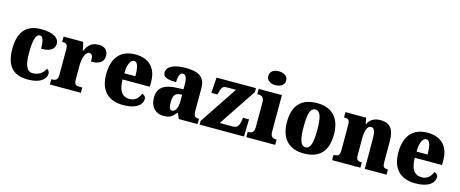

<svg xmlns="http://www.w3.org/2000/svg" viewBox="-43 -1415 4949 2066"><g transform="rotate(15 2431.5 -382.5)"><path d="M286 10C433 10 484 -56 484 -107C484 -127 474 -146 455 -156C433 -108 384 -69 316 -69C250 -69 223 -137 223 -268C223 -434 249 -483 290 -483C326 -483 337 -419 337 -347C467 -347 486 -403 486 -444C486 -497 437 -551 284 -551C146 -551 38 -484 38 -267C38 -56 137 10 286 10Z M528 0H873V-59H840C805 -59 783 -67 783 -126V-278C783 -356 807 -438 851 -438C886 -438 892 -407 892 -352C975 -352 1032 -380 1032 -452C1032 -507 1002 -549 929 -549C855 -549 812 -518 780 -442H776L756 -536H537V-477H541C582 -477 600 -468 600 -409V-131C600 -68 575 -59 533 -59H528Z M1347 10C1498 10 1555 -55 1555 -113C1555 -138 1537 -155 1514 -162C1493 -110 1458 -71 1394 -71C1313 -71 1271 -128 1269 -255H1573V-309C1573 -467 1483 -551 1335 -551C1176 -551 1084 -454 1084 -266C1084 -91 1169 10 1347 10ZM1393 -324H1271C1271 -425 1300 -480 1340 -480C1377 -480 1394 -424 1393 -324Z M1795 10C1862 10 1888 -7 1930 -59H1940L1963 0H2173V-59H2169C2127 -59 2113 -75 2113 -129V-382C2113 -506 2041 -551 1897 -551C1782 -551 1686 -520 1686 -445C1686 -395 1733 -376 1833 -376C1833 -447 1852 -483 1881 -483C1914 -483 1930 -449 1930 -375V-322L1854 -319C1715 -314 1646 -264 1646 -155C1646 -43 1713 10 1795 10ZM1869 -68C1844 -68 1833 -98 1833 -151C1833 -220 1850 -255 1902 -260L1931 -263V-191C1931 -117 1907 -68 1869 -68Z M2196 0H2690L2695 -192H2628L2622 -154C2609 -86 2589 -73 2536 -73H2400L2680 -492V-536H2241L2229 -363H2297L2307 -399C2320 -454 2339 -463 2379 -463H2477L2196 -42Z M2873 -621C2927 -621 2973 -648 2973 -698C2973 -751 2927 -775 2873 -775C2817 -775 2774 -751 2774 -698C2774 -648 2817 -621 2873 -621ZM2716 0H3038V-59H3028C2993 -59 2969 -75 2969 -130V-536H2710V-477H2727C2761 -477 2787 -461 2787 -410V-133C2787 -76 2763 -59 2727 -59H2716Z M3357 10C3530 10 3620 -83 3620 -271C3620 -459 3521 -551 3360 -551C3187 -551 3096 -459 3096 -271C3096 -83 3195 10 3357 10ZM3359 -59C3302 -59 3283 -133 3283 -271C3283 -410 3301 -480 3358 -480C3414 -480 3434 -410 3434 -271C3434 -133 3415 -59 3359 -59Z M3672 0H3987V-59H3983C3942 -59 3924 -69 3924 -124V-303C3924 -382 3938 -454 3986 -454C4026 -454 4036 -405 4036 -320V0H4278V-59H4274C4232 -59 4219 -68 4219 -129V-359C4219 -493 4167 -551 4067 -551C3984 -551 3948 -514 3925 -470H3920L3908 -536H3677V-477H3681C3722 -477 3741 -468 3741 -413V-127C3741 -68 3718 -59 3676 -59H3672Z M4602 10C4753 10 4810 -55 4810 -113C4810 -138 4792 -155 4769 -162C4748 -110 4713 -71 4649 -71C4568 -71 4526 -128 4524 -255H4828V-309C4828 -467 4738 -551 4590 -551C4431 -551 4339 -454 4339 -266C4339 -91 4424 10 4602 10ZM4648 -324H4526C4526 -425 4555 -480 4595 -480C4632 -480 4649 -424 4648 -324Z"/></g></svg>

Font: Noto Serif Ethiopic SemiCondensed Black
Style: Regular
Weight: 900
Width: 4
Designer: Monotype Design Team
Foundry: Monotype Imaging Inc.
Version: Version 2.102